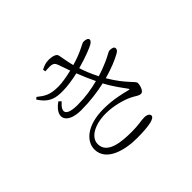

<svg xmlns="http://www.w3.org/2000/svg" viewBox="-175 -1046 1351 1351"><g transform="rotate(-45 500.0 -371.0)"><path d="M689 -238C640 -250 568 -269 473 -269C306 -269 226 -191 226 -112C226 6 375 44 493 44C626 44 679 28 679 3C679 -12 661 -24 634 -24C599 -24 572 -14 501 -14C402 -14 269 -24 269 -122C269 -190 353 -235 461 -235C544 -235 624 -209 662 -191C698 -174 713 -157 736 -157C758 -157 773 -200 773 -226C773 -249 715 -278 637 -410C716 -432 777 -458 815 -480C832 -490 836 -499 836 -509C836 -524 819 -530 797 -530C779 -530 772 -518 717 -494C688 -481 652 -467 612 -455C586 -505 568 -552 555 -592C639 -615 711 -644 730 -656C743 -665 750 -673 750 -682C749 -698 727 -703 708 -703C691 -703 650 -668 541 -637C530 -677 524 -718 517 -754C513 -779 475 -786 443 -786C416 -786 395 -779 367 -764L371 -745C386 -746 401 -747 418 -747C449 -746 459 -735 467 -713L498 -625C449 -613 394 -604 359 -604C277 -604 247 -624 199 -662L185 -650C239 -565 296 -560 359 -560C407 -560 462 -569 515 -581C534 -532 554 -486 574 -445C510 -428 439 -417 366 -417C250 -417 238 -459 303 -515L286 -531C180 -457 216 -373 356 -373C445 -373 526 -384 596 -400C635 -326 679 -272 696 -247C703 -237 703 -234 689 -238Z"/></g></svg>

Font: Noto Serif CJK SC Light
Style: Regular
Weight: 300
Designer: Ryoko NISHIZUKA 西塚涼子 (kana & ideographs); Frank Grießhammer (Latin, Greek & Cyrillic); Wenlong ZHANG 张文龙 (bopomofo); San
Foundry: Adobe
Version: Version 2.001;hotconv 1.1.0;makeotfexe 2.6.0